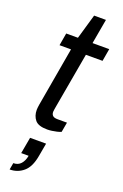

<svg xmlns="http://www.w3.org/2000/svg" viewBox="-181 -724 683 1067"><g transform="rotate(20 160.5 -191.0)"><path d="M149.5 11.5Q96.9 11.5 77.4 -12.1Q57.8 -35.8 57.8 -71.3Q57.8 -78.4 58.8 -85.9Q59.8 -93.5 60.8 -101L122 -452.2H54L66.8 -526H136.1L178.5 -672.5H248.4L222.4 -526H321.2L308.4 -452.2H210L151.4 -121Q150.4 -115.2 148.9 -105.8Q147.4 -96.4 147.4 -92.6Q147.4 -77.5 156 -69.7Q164.5 -61.8 184 -61.8H240.2L229.8 -3.5Q219.3 0.9 205.3 4.2Q191.2 7.5 176.7 9.5Q162.1 11.5 149.5 11.5ZM29.6 291.6 36.8 251.6Q64.6 251.6 81.1 233.1Q97.6 214.5 102.9 184.1H59L76.4 87.5H171.1L156.9 166.3Q145.2 233.1 110.6 262.3Q76 291.6 29.6 291.6Z"/></g></svg>

Font: Archivo Variable SemiBold
Style: Italic
Weight: 600
Italic angle: -10°
Designer: Hector Gatti
Foundry: Omnibus-Type
Version: Version 2.001